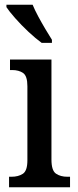

<svg xmlns="http://www.w3.org/2000/svg" viewBox="-20 -786 326 806"><path d="M18 0V-44H28Q57 -44 76 -56.5Q95 -69 95 -113V-424Q95 -467 77 -479.5Q59 -492 31 -492H22V-536H196V-116Q196 -70 215 -57Q234 -44 263 -44H274V0ZM155 -606Q130 -624 99.5 -652.5Q69 -681 43.5 -710Q18 -739 7 -756V-766H117Q126 -744 140.5 -717Q155 -690 170.5 -664Q186 -638 198 -619V-606Z"/></svg>

Font: Noto Serif Armenian Condensed Medium
Style: Regular
Weight: 500
Width: 3
Designer: Monotype Design Team
Foundry: Monotype Imaging Inc.
Version: Version 2.008; ttfautohint (v1.8.4.7-5d5b)